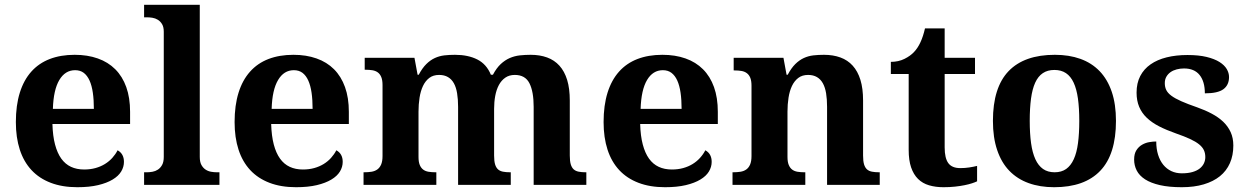

<svg xmlns="http://www.w3.org/2000/svg" viewBox="-20 -780 5263 810"><path d="M296.9 -483.9Q254.9 -483.9 230.2 -442.4Q205.6 -400.9 203.1 -320.8H376Q376 -358.9 371.6 -389.2Q367.2 -419.4 357.7 -440.4Q348.1 -461.4 333.3 -472.7Q318.4 -483.9 296.9 -483.9ZM306.2 9.8Q242.7 9.8 194.1 -8.8Q145.5 -27.3 112.8 -62.5Q80.1 -97.7 63.5 -148.7Q46.9 -199.7 46.9 -265.1Q46.9 -335.4 63.5 -388.7Q80.1 -441.9 111.8 -477.5Q143.6 -513.2 189.7 -531Q235.8 -548.8 294.9 -548.8Q349.1 -548.8 392.6 -533.4Q436 -518.1 466.3 -487.8Q496.6 -457.5 512.7 -412.6Q528.8 -367.7 528.8 -308.1V-256.8H201.2Q202.6 -206.5 212.2 -170.4Q221.7 -134.3 238.5 -110.8Q255.4 -87.4 279.5 -76.2Q303.7 -64.9 335 -64.9Q360.8 -64.9 382.8 -71Q404.8 -77.1 422.6 -88.1Q440.4 -99.1 453.9 -114Q467.3 -128.9 476.1 -146Q502.9 -131.3 502.9 -97.2Q502.9 -75.7 491.2 -56.4Q479.5 -37.1 455.1 -22.5Q430.7 -7.8 393.8 1Q356.9 9.8 306.2 9.8Z M599.6 -53.2Q610.8 -53.2 623.3 -55.4Q635.7 -57.6 646.2 -64.5Q656.7 -71.3 663.8 -84Q670.9 -96.7 670.9 -118.2V-646Q670.9 -666 663.8 -678Q656.7 -689.9 646 -696.5Q635.3 -703.1 622.8 -705.1Q610.4 -707 599.6 -707H587.9V-759.8H822.8V-118.2Q822.8 -96.7 829.8 -84Q836.9 -71.3 847.4 -64.5Q857.9 -57.6 870.6 -55.4Q883.3 -53.2 894 -53.2H905.8V0H587.9V-53.2Z M1219.7 -483.9Q1177.7 -483.9 1153.1 -442.4Q1128.4 -400.9 1126 -320.8H1298.8Q1298.8 -358.9 1294.4 -389.2Q1290 -419.4 1280.5 -440.4Q1271 -461.4 1256.1 -472.7Q1241.2 -483.9 1219.7 -483.9ZM1229 9.8Q1165.5 9.8 1116.9 -8.8Q1068.4 -27.3 1035.6 -62.5Q1002.9 -97.7 986.3 -148.7Q969.7 -199.7 969.7 -265.1Q969.7 -335.4 986.3 -388.7Q1002.9 -441.9 1034.7 -477.5Q1066.4 -513.2 1112.5 -531Q1158.7 -548.8 1217.8 -548.8Q1272 -548.8 1315.4 -533.4Q1358.9 -518.1 1389.2 -487.8Q1419.4 -457.5 1435.5 -412.6Q1451.7 -367.7 1451.7 -308.1V-256.8H1124Q1125.5 -206.5 1135 -170.4Q1144.5 -134.3 1161.4 -110.8Q1178.2 -87.4 1202.4 -76.2Q1226.6 -64.9 1257.8 -64.9Q1283.7 -64.9 1305.7 -71Q1327.6 -77.1 1345.5 -88.1Q1363.3 -99.1 1376.7 -114Q1390.1 -128.9 1398.9 -146Q1425.8 -131.3 1425.8 -97.2Q1425.8 -75.7 1414.1 -56.4Q1402.3 -37.1 1377.9 -22.5Q1353.5 -7.8 1316.7 1Q1279.8 9.8 1229 9.8Z M1912.6 0V-329.1Q1912.6 -361.3 1908.4 -386.5Q1904.3 -411.6 1894.8 -428.7Q1885.3 -445.8 1869.9 -454.8Q1854.5 -463.9 1832.5 -463.9Q1807.6 -463.9 1791 -451.2Q1774.4 -438.5 1764.4 -417.2Q1754.4 -396 1750 -367.9Q1745.6 -339.8 1745.6 -309.1V-118.2Q1745.6 -97.2 1750.7 -84.5Q1755.9 -71.8 1765.1 -64.7Q1774.4 -57.6 1787.8 -55.4Q1801.3 -53.2 1817.9 -53.2H1820.8V0H1513.7V-53.2H1515.6Q1532.7 -53.2 1546.9 -55.4Q1561 -57.6 1571.5 -64.9Q1582 -72.3 1587.9 -85.9Q1593.8 -99.6 1593.8 -122.1V-420.9Q1593.8 -441.9 1588.6 -454.6Q1583.5 -467.3 1574 -474.4Q1564.5 -481.4 1551.3 -483.6Q1538.1 -485.8 1521.5 -485.8H1518.6V-536.1H1728.5L1741.7 -464.8H1746.6Q1761.7 -493.2 1778.6 -509.8Q1795.4 -526.4 1814.5 -535.2Q1833.5 -543.9 1854.7 -546.4Q1876 -548.8 1899.4 -548.8Q1954.6 -548.8 1993.7 -529.1Q2032.7 -509.3 2050.8 -464.8H2059.6Q2074.7 -493.2 2092.5 -509.8Q2110.4 -526.4 2130.6 -535.2Q2150.9 -543.9 2173.1 -546.4Q2195.3 -548.8 2218.8 -548.8Q2257.3 -548.8 2288.1 -537.6Q2318.8 -526.4 2340.1 -502.9Q2361.3 -479.5 2372.6 -443.1Q2383.8 -406.7 2383.8 -356V-124Q2383.8 -100.6 2387.9 -86.7Q2392.1 -72.8 2400.4 -65.4Q2408.7 -58.1 2421.4 -55.7Q2434.1 -53.2 2450.7 -53.2H2453.6V0H2231.4V-329.1Q2231.4 -393.6 2213.6 -428.7Q2195.8 -463.9 2151.9 -463.9Q2128.4 -463.9 2111.8 -452.4Q2095.2 -440.9 2084.7 -421.4Q2074.2 -401.9 2069.3 -375.7Q2064.5 -349.6 2064.5 -320.8V-124Q2064.5 -100.6 2068.6 -86.7Q2072.8 -72.8 2081.1 -65.4Q2089.4 -58.1 2102.1 -55.7Q2114.7 -53.2 2131.8 -53.2H2134.8V0Z M2776.4 -483.9Q2734.4 -483.9 2709.7 -442.4Q2685.1 -400.9 2682.6 -320.8H2855.5Q2855.5 -358.9 2851.1 -389.2Q2846.7 -419.4 2837.2 -440.4Q2827.6 -461.4 2812.7 -472.7Q2797.9 -483.9 2776.4 -483.9ZM2785.6 9.8Q2722.2 9.8 2673.6 -8.8Q2625 -27.3 2592.3 -62.5Q2559.6 -97.7 2543 -148.7Q2526.4 -199.7 2526.4 -265.1Q2526.4 -335.4 2543 -388.7Q2559.6 -441.9 2591.3 -477.5Q2623 -513.2 2669.2 -531Q2715.3 -548.8 2774.4 -548.8Q2828.6 -548.8 2872.1 -533.4Q2915.5 -518.1 2945.8 -487.8Q2976.1 -457.5 2992.2 -412.6Q3008.3 -367.7 3008.3 -308.1V-256.8H2680.7Q2682.1 -206.5 2691.7 -170.4Q2701.2 -134.3 2718 -110.8Q2734.9 -87.4 2759 -76.2Q2783.2 -64.9 2814.5 -64.9Q2840.3 -64.9 2862.3 -71Q2884.3 -77.1 2902.1 -88.1Q2919.9 -99.1 2933.3 -114Q2946.8 -128.9 2955.6 -146Q2982.4 -131.3 2982.4 -97.2Q2982.4 -75.7 2970.7 -56.4Q2959 -37.1 2934.6 -22.5Q2910.2 -7.8 2873.3 1Q2836.4 9.8 2785.6 9.8Z M3469.2 0V-329.1Q3469.2 -361.3 3465.1 -386.5Q3460.9 -411.6 3451.4 -428.7Q3441.9 -445.8 3426.5 -454.8Q3411.1 -463.9 3389.2 -463.9Q3364.3 -463.9 3347.7 -451.2Q3331.1 -438.5 3321 -417.2Q3311 -396 3306.6 -367.9Q3302.2 -339.8 3302.2 -309.1V-118.2Q3302.2 -97.2 3307.4 -84.5Q3312.5 -71.8 3321.8 -64.7Q3331.1 -57.6 3344.5 -55.4Q3357.9 -53.2 3374.5 -53.2H3377.4V0H3070.3V-53.2H3072.3Q3089.4 -53.2 3103.5 -55.4Q3117.7 -57.6 3128.2 -64.9Q3138.7 -72.3 3144.5 -85.9Q3150.4 -99.6 3150.4 -122.1V-418Q3150.4 -439 3145.3 -451.7Q3140.1 -464.4 3130.6 -471.4Q3121.1 -478.5 3107.9 -480.7Q3094.7 -482.9 3078.1 -482.9H3075.2V-536.1H3285.2L3298.3 -464.8H3303.2Q3318.4 -493.2 3335.2 -509.8Q3352.1 -526.4 3371.1 -535.2Q3390.1 -543.9 3411.4 -546.4Q3432.6 -548.8 3456.1 -548.8Q3494.6 -548.8 3525.4 -537.6Q3556.2 -526.4 3577.4 -502.9Q3598.6 -479.5 3609.9 -443.1Q3621.1 -406.7 3621.1 -356V-124Q3621.1 -100.6 3625.2 -86.7Q3629.4 -72.8 3637.7 -65.4Q3646 -58.1 3658.7 -55.7Q3671.4 -53.2 3688.5 -53.2H3691.4V0Z M4031.2 -70.8Q4050.8 -70.8 4068.6 -73.5Q4086.4 -76.2 4102.1 -80.1V-15.1Q4094.2 -11.2 4080.8 -6.8Q4067.4 -2.4 4049.6 1.2Q4031.7 4.9 4009.3 7.3Q3986.8 9.8 3960.4 9.8Q3926.8 9.8 3899.4 1.7Q3872.1 -6.3 3853 -25.1Q3834 -43.9 3823.7 -74Q3813.5 -104 3813.5 -147.9V-467.8H3738.3V-519Q3770.5 -519 3795.9 -531.7Q3821.3 -544.4 3836.4 -561Q3867.2 -593.3 3882.3 -660.2H3965.3V-536.1H4093.3V-467.8H3965.3V-158.2Q3965.3 -112.8 3980.7 -91.8Q3996.1 -70.8 4031.2 -70.8Z M4688 -270Q4688 -128.9 4621.8 -59.6Q4555.7 9.8 4427.2 9.8Q4367.2 9.8 4319.3 -7.6Q4271.5 -24.9 4238 -59.6Q4204.6 -94.2 4186.8 -147Q4168.9 -199.7 4168.9 -270Q4168.9 -411.1 4235.1 -480Q4301.3 -548.8 4430.2 -548.8Q4490.2 -548.8 4537.8 -531.7Q4585.4 -514.6 4618.9 -480Q4652.3 -445.3 4670.2 -392.8Q4688 -340.3 4688 -270ZM4324.2 -270Q4324.2 -216.8 4329.8 -176.3Q4335.4 -135.7 4347.9 -108.4Q4360.4 -81.1 4380.4 -67.1Q4400.4 -53.2 4429.2 -53.2Q4458 -53.2 4477.8 -67.1Q4497.6 -81.1 4510 -108.4Q4522.5 -135.7 4527.8 -176.3Q4533.2 -216.8 4533.2 -270Q4533.2 -323.7 4527.6 -364Q4522 -404.3 4509.5 -431.2Q4497.1 -458 4477.1 -471.4Q4457 -484.9 4428.2 -484.9Q4399.4 -484.9 4379.4 -471.4Q4359.4 -458 4347.2 -431.2Q4335 -404.3 4329.6 -364Q4324.2 -323.7 4324.2 -270Z M4965.8 9.8Q4911.6 9.8 4873.3 1Q4835 -7.8 4810.8 -23.4Q4786.6 -39.1 4775.6 -60.5Q4764.6 -82 4764.6 -106.9Q4764.6 -131.3 4774.2 -146.2Q4783.7 -161.1 4798.1 -169.4Q4812.5 -177.7 4828.6 -180.4Q4844.7 -183.1 4857.9 -183.1Q4857.9 -151.9 4865.7 -127Q4873.5 -102.1 4887.7 -84.7Q4901.9 -67.4 4921.6 -58.1Q4941.4 -48.8 4965.8 -48.8Q4991.7 -48.8 5010.5 -54.2Q5029.3 -59.6 5041.3 -69.1Q5053.2 -78.6 5059.1 -91.1Q5064.9 -103.5 5064.9 -117.2Q5064.9 -133.8 5058.8 -146.7Q5052.7 -159.7 5038.6 -171.1Q5024.4 -182.6 5000.7 -193.6Q4977.1 -204.6 4941.9 -216.8Q4901.4 -231 4870.4 -246.8Q4839.4 -262.7 4818.1 -283Q4796.9 -303.2 4785.9 -329.3Q4774.9 -355.5 4774.9 -389.2Q4774.9 -429.2 4790.3 -459Q4805.7 -488.8 4834 -508.5Q4862.3 -528.3 4901.9 -538.1Q4941.4 -547.9 4989.7 -547.9Q5037.1 -547.9 5070.3 -539.8Q5103.5 -531.7 5124.5 -518.6Q5145.5 -505.4 5155.3 -488.8Q5165 -472.2 5165 -455.1Q5165 -421.4 5141.4 -403.8Q5117.7 -386.2 5063 -386.2Q5063 -436 5040.8 -463.6Q5018.6 -491.2 4975.1 -491.2Q4959 -491.2 4944.1 -487.3Q4929.2 -483.4 4918.2 -475.6Q4907.2 -467.8 4900.6 -456.3Q4894 -444.8 4894 -429.2Q4894 -413.1 4900.1 -400.4Q4906.2 -387.7 4921.6 -376.2Q4937 -364.7 4963.4 -353Q4989.7 -341.3 5030.8 -327.1Q5064 -315.4 5092 -300.5Q5120.1 -285.6 5140.4 -266.4Q5160.6 -247.1 5171.9 -222.4Q5183.1 -197.8 5183.1 -166Q5183.1 -124.5 5168.7 -91.8Q5154.3 -59.1 5126.5 -36.6Q5098.6 -14.2 5058.1 -2.2Q5017.6 9.8 4965.8 9.8Z"/></svg>

Font: Sahl Naskh
Style: Bold
Weight: 700
Designer: Pascal Zoghbi
Version: Version 1.001